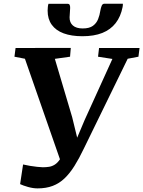

<svg xmlns="http://www.w3.org/2000/svg" viewBox="-20 -1002 773 1036"><path d="M183 14.5Q158.5 14.5 131.2 6.8Q104 -1 88.5 -8.5L104.5 -114.5Q122.5 -110.5 142.2 -107Q162 -103.5 180 -101.8Q198 -100 211 -99.5Q228.5 -99.5 244.8 -102Q261 -104.5 276 -114Q291 -123.5 304.8 -144.2Q318.5 -165 331 -201L314 -112.5L114.5 -685L58 -696L64 -743L362 -743.5L358 -696L276 -684.5L369.5 -369.5L411 -199.5L371.5 -200L436.5 -354L586.5 -684L509 -696L514.5 -743H733L727 -696L669 -685L432.5 -200.5Q407 -147 381.8 -106.8Q356.5 -66.5 328.2 -39.5Q300 -12.5 264.5 1Q229 14.5 183 14.5ZM345 -981.5Q353.5 -981.5 356.2 -974.8Q359 -968 358.5 -958.5Q358.5 -948 357 -933.2Q355.5 -918.5 355.5 -908.5Q355 -880.5 373.2 -864.5Q391.5 -848.5 426 -848.5Q462 -848.5 481.2 -862.5Q500.5 -876.5 509.2 -898.5Q518 -920.5 521.5 -945Q524 -959 528.5 -970.5Q533 -982 544 -982H643Q643 -978 642.8 -973.8Q642.5 -969.5 641.5 -964Q631.5 -912.5 604 -877.2Q576.5 -842 532 -824.2Q487.5 -806.5 424.5 -806.5Q365.5 -806.5 323.5 -822Q281.5 -837.5 259.2 -868.5Q237 -899.5 237 -944.5Q237.5 -953.5 238 -962.8Q238.5 -972 241.5 -981.5Z"/></svg>

Font: Merriweather 28pt
Style: Bold Italic
Weight: 700
Italic angle: -7.8°
Version: Version 2.101